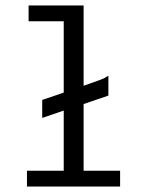

<svg xmlns="http://www.w3.org/2000/svg" viewBox="-20 -685 540 705"><path d="M85 -665H287V-370L351 -393Q357 -395 363.5 -398.5Q370 -402 378 -407V-334L287 -303V-58H421V0H79V-58H214V-279L135 -252V-318L214 -345V-607H85Z"/></svg>

Font: InconsolataGo
Style: Regular
Weight: 400
Designer: Raph Levien, Kirill Tkachev
Foundry: Cyreal
Version: Version 1.013